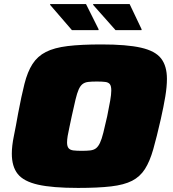

<svg xmlns="http://www.w3.org/2000/svg" viewBox="-20 -914 847 942"><path d="M363 8Q237 8 166.5 -8Q96 -24 67 -60.5Q38 -97 38 -160Q38 -198 48 -246.5Q58 -295 69 -358Q85 -443 100 -502.5Q115 -562 139.5 -600Q164 -638 205 -659Q246 -680 312 -688Q378 -696 478 -696Q602 -696 672 -680Q742 -664 770.5 -627Q799 -590 799 -527Q799 -489 791 -440.5Q783 -392 769 -330Q749 -242 732 -182Q715 -122 691 -84.5Q667 -47 628 -27Q589 -7 525 0.5Q461 8 363 8ZM381 -174Q406 -174 423 -176Q440 -178 451 -186.5Q462 -195 470.5 -213Q479 -231 487 -263Q495 -295 506 -344Q515 -388 520.5 -419.5Q526 -451 526 -470Q526 -492 519 -501Q512 -510 496.5 -512Q481 -514 455 -514Q429 -514 412.5 -512Q396 -510 385 -501.5Q374 -493 366 -475Q358 -457 350.5 -425.5Q343 -394 332 -344Q326 -314 320.5 -289.5Q315 -265 312 -247Q309 -229 309 -215Q309 -196 316.5 -187Q324 -178 340 -176Q356 -174 381 -174ZM463 -766H333L226 -890V-894H402L464 -770ZM674 -766H547L437 -890V-894H616L675 -770Z"/></svg>

Font: Saira Expanded Black
Style: Italic
Weight: 900
Width: 7
Italic angle: -12°
Designer: Hector Gatti with collaboration of the Omnibus-Type team
Foundry: Omnibus-Type
Version: Version 1.101